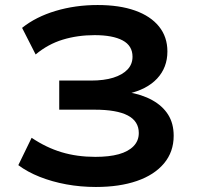

<svg xmlns="http://www.w3.org/2000/svg" viewBox="-20 -735 788 765"><path d="M362 10Q301 10 244 -0.5Q187 -11 138 -30.5Q89 -50 53 -77L106 -186Q164 -147 225.5 -128.5Q287 -110 360 -110Q415 -110 453 -120.5Q491 -131 512 -152.5Q533 -174 533 -205Q533 -252 489 -275Q445 -298 357 -298H216V-414H342Q395 -414 431.5 -425.5Q468 -437 488 -458Q508 -479 508 -509Q508 -553 468.5 -574Q429 -595 357 -595Q289 -595 230 -577Q171 -559 122 -518L68 -624Q123 -668 201.5 -691.5Q280 -715 369 -715Q456 -715 518 -693Q580 -671 613.5 -629.5Q647 -588 647 -530Q647 -466 606 -422Q565 -378 488 -361V-368Q545 -359 586.5 -336Q628 -313 650 -278Q672 -243 672 -194Q672 -130 633.5 -84Q595 -38 525.5 -14Q456 10 362 10Z"/></svg>

Font: Nunito Sans 10pt Expanded
Style: Bold
Weight: 700
Width: 7
Designer: Vernon Adams
Foundry: Vernon Adams
Version: Version 3.101;gftools[0.9.27]